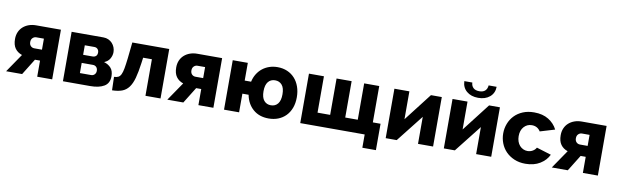

<svg xmlns="http://www.w3.org/2000/svg" viewBox="-51 -1298 6455 2007"><g transform="rotate(10 3177.0 -294.5)"><path d="M150 -196Q102 -212 75.5 -249Q49 -286 49 -348Q49 -390 63.5 -423Q78 -456 104 -479Q130 -502 165 -514.5Q200 -527 242 -527H505V0H346V-171H292L186 0H16ZM346 -287V-404H265Q244 -404 227.5 -388.5Q211 -373 211 -345Q211 -318 226.5 -302.5Q242 -287 265 -287Z M956 -525Q986 -525 1010 -514Q1034 -503 1051 -484.5Q1068 -466 1077.5 -441.5Q1087 -417 1087 -391Q1087 -356 1068.5 -322.5Q1050 -289 1008 -272Q1055 -258 1082.5 -226.5Q1110 -195 1110 -139Q1110 -65 1056 -32.5Q1002 0 908 0H619V-525ZM878 -309Q901 -309 915 -321.5Q929 -334 929 -360Q929 -381 916 -395.5Q903 -410 880 -410H779V-309ZM898 -115Q920 -115 934.5 -130Q949 -145 949 -168Q949 -193 935 -208Q921 -223 898 -223H779V-115Z M1137 -138Q1164 -139 1181.5 -147.5Q1199 -156 1210.5 -179.5Q1222 -203 1229.5 -244.5Q1237 -286 1245 -354L1263 -525H1655V0H1495V-388H1402L1394 -329Q1381 -232 1363.5 -168.5Q1346 -105 1317.5 -67Q1289 -29 1246.5 -13Q1204 3 1141 4Z M1861 -196Q1813 -212 1786.5 -249Q1760 -286 1760 -348Q1760 -390 1774.5 -423Q1789 -456 1815 -479Q1841 -502 1876 -514.5Q1911 -527 1953 -527H2216V0H2057V-171H2003L1897 0H1727ZM2057 -287V-404H1976Q1955 -404 1938.5 -388.5Q1922 -373 1922 -345Q1922 -318 1937.5 -302.5Q1953 -287 1976 -287Z M2557 -337Q2567 -383 2589.5 -419.5Q2612 -456 2644 -481.5Q2676 -507 2716.5 -521Q2757 -535 2804 -535Q2861 -535 2907.5 -515Q2954 -495 2987 -458.5Q3020 -422 3038 -371Q3056 -320 3056 -259Q3056 -195 3037 -145Q3018 -95 2984 -60.5Q2950 -26 2904 -8Q2858 10 2803 10Q2703 10 2638 -46.5Q2573 -103 2555 -198H2489V0H2329V-525H2489V-337ZM2702 -262Q2702 -195 2729.5 -162.5Q2757 -130 2802 -130Q2849 -130 2876 -163.5Q2903 -197 2903 -264Q2903 -331 2875.5 -363Q2848 -395 2803 -395Q2756 -395 2729 -361.5Q2702 -328 2702 -262Z M3138 -525H3297V-139H3431V-525H3591V-139H3724V-525H3884V-139H3966V141H3822V0H3138Z M4204 -229 4433 -525H4548V0H4388V-287L4162 0H4045V-525H4204Z M5094 -730Q5093 -663 5046 -623Q4999 -583 4923 -583Q4847 -583 4800 -623Q4753 -663 4751 -730H4836Q4837 -695 4859 -674Q4881 -653 4923 -653Q4963 -653 4984.5 -673Q5006 -693 5009 -730ZM4821 -229 5050 -525H5165V0H5005V-287L4779 0H4662V-525H4821Z M5246 -263Q5246 -317 5265 -366.5Q5284 -416 5320 -453.5Q5356 -491 5408.5 -513Q5461 -535 5528 -535Q5619 -535 5681 -496.5Q5743 -458 5774 -396L5618 -349Q5587 -399 5527 -399Q5477 -399 5443.5 -362Q5410 -325 5410 -263Q5410 -232 5419 -206.5Q5428 -181 5444 -163Q5460 -145 5481.5 -135Q5503 -125 5527 -125Q5557 -125 5582 -139.5Q5607 -154 5619 -177L5775 -129Q5746 -68 5682.5 -29Q5619 10 5528 10Q5462 10 5409.5 -12.5Q5357 -35 5320.5 -72.5Q5284 -110 5265 -159.5Q5246 -209 5246 -263Z M5942 -196Q5894 -212 5867.5 -249Q5841 -286 5841 -348Q5841 -390 5855.5 -423Q5870 -456 5896 -479Q5922 -502 5957 -514.5Q5992 -527 6034 -527H6297V0H6138V-171H6084L5978 0H5808ZM6138 -287V-404H6057Q6036 -404 6019.5 -388.5Q6003 -373 6003 -345Q6003 -318 6018.5 -302.5Q6034 -287 6057 -287Z"/></g></svg>

Font: Oxford Sans
Style: Regular
Weight: 800
Designer: Matt McInerney, Pablo Impallari, Rodrigo Fuenzalida
Foundry: Matt McInerney, Pablo Impallari, Rodrigo Fuenzalida
Version: Version 3.000g; ttfautohint (v1.5) -l 8 -r 28 -G 28 -x 14 -D